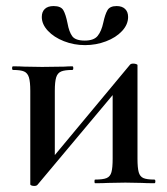

<svg xmlns="http://www.w3.org/2000/svg" viewBox="-20 -605 553 634"><path d="M490 0Q463 0 448 -1L394 -2L337 -1Q321 0 294 0Q292 0 292 -6Q292 -12 294 -12Q320 -12 332 -17Q344 -22 348 -36.5Q352 -51 352 -81V-291L104 5Q101 9 93 9Q88 9 84 7.5Q80 6 80 4V-305Q80 -335 75.5 -349.5Q71 -364 59.5 -369Q48 -374 23 -374Q20 -374 20 -380Q20 -386 23 -386Q46 -386 59 -385L119 -384L193 -385Q204 -386 219 -386Q222 -386 222 -380Q222 -374 219 -374Q194 -374 182 -369Q170 -364 165.5 -349.5Q161 -335 161 -305V-93L409 -391Q412 -395 420 -395Q425 -395 429.5 -393.5Q434 -392 434 -390V-81Q434 -51 438 -36.5Q442 -22 453.5 -17Q465 -12 490 -12Q493 -12 493 -6Q493 0 490 0ZM321 -530Q327 -558 335 -571.5Q343 -585 365 -585Q383 -585 393 -575.5Q403 -566 403 -549Q403 -524 383 -502.5Q363 -481 330 -468.5Q297 -456 261 -456Q224 -456 191 -469Q158 -482 138 -503.5Q118 -525 118 -549Q118 -566 128 -575.5Q138 -585 157 -585Q181 -585 189 -571.5Q197 -558 203 -528Q208 -500 218.5 -485.5Q229 -471 260 -471Q290 -471 302.5 -486.5Q315 -502 321 -530Z"/></svg>

Font: Cormorant Garamond SemiBold
Style: Regular
Weight: 600
Designer: Christian Thalmann (Catharsis Fonts)
Version: Version 3.000